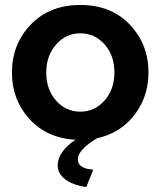

<svg xmlns="http://www.w3.org/2000/svg" viewBox="-20 -553 646 772"><path d="M327 199Q271 191 241.5 167.5Q212 144 212 112Q212 58 283 9Q167 2 97.5 -75.5Q28 -153 28 -261Q28 -375 103.5 -454Q179 -533 303 -533Q427 -533 502 -454Q577 -375 577 -261Q577 -165 521 -91.5Q465 -18 370 3Q293 49 293 88Q293 125 355 129ZM205.5 -374Q166 -329 166 -261Q166 -193 205.5 -148.5Q245 -104 303 -104Q361 -104 400.5 -149Q440 -194 440 -262Q440 -330 400.5 -374.5Q361 -419 303 -419Q245 -419 205.5 -374Z"/></svg>

Font: Raleway
Style: Bold
Weight: 700
Designer: Matt McInerney, Pablo Impallari, Rodrigo Fuenzalida
Foundry: Matt McInerney, Pablo Impallari, Rodrigo Fuenzalida
Version: Version 3.000